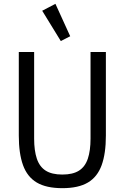

<svg xmlns="http://www.w3.org/2000/svg" viewBox="-20 -969 651 1001"><path d="M78 -698H158V-246Q158 -184 172 -142Q186 -100 218 -79.5Q250 -59 305 -59Q360 -59 392 -79.5Q424 -100 438 -142Q452 -184 452 -246V-698H532V-262Q532 -169 510 -108Q488 -47 438.5 -17.5Q389 12 305 12Q221 12 171.5 -17.5Q122 -47 100 -108Q78 -169 78 -262ZM297 -755 200 -913 269 -949 346 -780Z"/></svg>

Font: IBM Plex Sans Condensed
Style: Regular
Weight: 400
Width: 3
Designer: Mike Abbink, Paul van der Laan, Pieter van Rosmalen
Foundry: Bold Monday
Version: Version 3.201